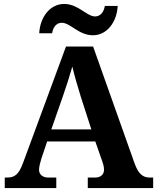

<svg xmlns="http://www.w3.org/2000/svg" viewBox="-20 -949 793 969"><path d="M449 -771C520 -771 570 -838 574 -919H509C505 -892 489 -866 460 -866C418 -866 375 -929 304 -929C232 -929 182 -862 178 -781H243C247 -808 262 -834 292 -834C335 -834 377 -771 449 -771ZM4 0H264V-53H222C199 -53 177 -66 177 -92C177 -108 184 -133 189 -149L218 -235H461L496 -135C500 -124 505 -108 505 -92C505 -64 482 -53 462 -53H423V0H753V-53H735C703 -53 679 -69 659 -125L450 -714H313L96 -126C74 -66 52 -53 16 -53H4ZM239 -296 298 -465C314 -511 333 -570 345 -613C356 -566 374 -505 388 -460L441 -296Z"/></svg>

Font: Noto Nastaliq Urdu
Style: Bold
Weight: 700
Designer: Monotype Design Team (Patrick Giasson: type design, Kamal Mansour: OpenType code, Glenda Bellarosa). Updated by Simon Co
Foundry: Monotype Imaging Inc., Simon Cozens
Version: Version 3.009